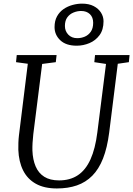

<svg xmlns="http://www.w3.org/2000/svg" viewBox="-20 -1054 752 1084"><path d="M645 -694 596.5 -306Q585.5 -220 561.8 -159.5Q538 -99 501 -61.8Q464 -24.5 414 -7.2Q364 10 301 10Q230 10 182.5 -16.5Q135 -43 110.5 -92Q86 -141 83.5 -208Q83 -227 83.8 -247.8Q84.5 -268.5 87 -290L137 -694L70.5 -703L74.5 -743H299.5L295 -703L218 -693L168 -296.5Q165 -270 163.8 -247.5Q162.5 -225 163 -204Q165 -152.5 181.2 -114.5Q197.5 -76.5 230 -56Q262.5 -35.5 313.5 -35.5Q376 -35.5 420 -65Q464 -94.5 491 -154.5Q518 -214.5 529.5 -306L578.5 -693L512.5 -703L516.5 -743H711.5L707.5 -703ZM413 -796Q352.5 -796 320.2 -826.8Q288 -857.5 288 -901Q288 -936.5 302 -961.8Q316 -987 339 -1002.8Q362 -1018.5 389.5 -1026Q417 -1033.5 443.5 -1033.5Q482 -1033.5 509 -1019.5Q536 -1005.5 550.2 -982.8Q564.5 -960 564.5 -934Q564.5 -886 542 -855.5Q519.5 -825 484.8 -810.5Q450 -796 413 -796ZM416.5 -838.5Q438.5 -838.5 459 -847.2Q479.5 -856 492.8 -875.2Q506 -894.5 506 -925.5Q506 -956.5 487.5 -974.2Q469 -992 438 -992Q416 -992 394.8 -983.2Q373.5 -974.5 360 -956Q346.5 -937.5 346.5 -907.5Q346.5 -878.5 365.5 -858.5Q384.5 -838.5 416.5 -838.5Z"/></svg>

Font: Merriweather 7pt Light
Style: Italic
Weight: 300
Italic angle: -7.8°
Designer: Eben Sorkin
Foundry: Eben Sorkin
Version: Version 2.200;gftools[0.9.31]